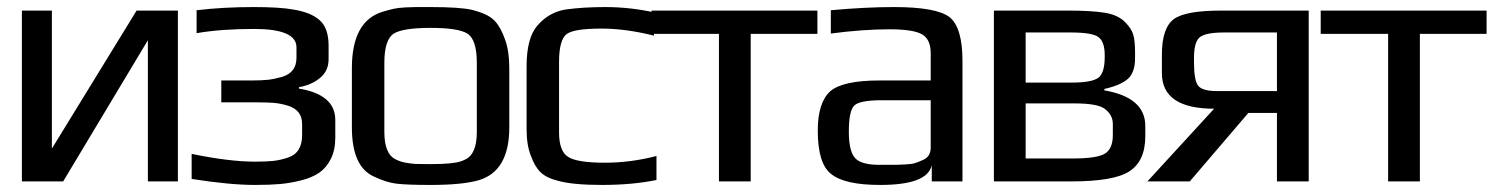

<svg xmlns="http://www.w3.org/2000/svg" viewBox="-20 -514 4232 544"><path d="M159 0H42V-484H127V-93L367 -484H484V0H399V-400Z M911 -346Q911 -313 886.5 -293Q862 -273 827 -267V-263Q930 -246 930 -174V-124Q930 -89 917.5 -64Q905 -39 885 -25Q865 -11 833.5 -3Q802 5 772.5 7.5Q743 10 703 10Q631 10 523 -7V-78Q629 -56 703 -56Q734 -56 753.5 -58Q773 -60 794.5 -67Q816 -74 826 -90Q836 -106 836 -131V-162Q836 -183 825.5 -196Q815 -209 794.5 -215Q774 -221 756 -222.5Q738 -224 712 -224H607V-286H695Q721 -286 739.5 -288Q758 -290 778.5 -296Q799 -302 809.5 -315.5Q820 -329 820 -350V-380Q820 -432 700 -432Q606 -432 537 -420V-485Q612 -494 699 -494Q773 -494 811 -487Q861 -479 886 -456.5Q911 -434 911 -385Z M1423 -321V-153Q1423 -28 1335 -3Q1289 10 1200 10Q1134 10 1104 6.5Q1074 3 1039 -14Q977 -42 977 -153V-321Q977 -455 1065 -481Q1082 -486 1095 -489Q1108 -492 1128.5 -493Q1149 -494 1157 -494Q1165 -494 1200 -494Q1283 -494 1318 -486Q1326 -484 1335 -481Q1367 -471 1383 -453.5Q1399 -436 1411 -402Q1423 -369 1423 -321ZM1331 -140V-336Q1331 -402 1304 -419Q1278 -435 1200 -435Q1122 -435 1096 -419Q1069 -402 1069 -336V-140Q1069 -77 1102 -62Q1116 -55 1132 -52.5Q1148 -50 1158 -49.5Q1168 -49 1200 -49Q1263 -49 1286 -57Q1292 -59 1298 -62Q1331 -77 1331 -140Z M1840 -4Q1772 10 1685 10Q1602 10 1560 -2Q1528 -10 1511.5 -26Q1495 -42 1484 -73Q1472 -103 1472 -148V-326Q1472 -407 1503 -442Q1535 -479 1582 -487Q1632 -494 1695 -494Q1764 -494 1833 -479V-413Q1753 -433 1684 -433Q1605 -433 1585 -417Q1564 -400 1564 -339V-139Q1564 -86 1589 -70Q1614 -53 1694 -53Q1767 -53 1840 -72Z M2296 -418H2107V0H2017V-418H1826V-484H2296Z M2707 0H2620V-46Q2608 10 2474 10Q2373 10 2335 -21Q2297 -50 2297 -144Q2297 -224 2333 -256Q2369 -286 2472 -286H2617V-363Q2617 -403 2592 -417Q2567 -431 2500 -431Q2425 -431 2334 -419V-485Q2433 -494 2513 -494Q2634 -494 2671 -465Q2707 -435 2707 -342ZM2385 -141Q2385 -87 2402 -67Q2419 -47 2471 -47H2489Q2510 -47 2517 -47Q2524 -47 2544 -48Q2564 -49 2573 -52Q2582 -55 2594.5 -60.5Q2607 -66 2612 -75Q2617 -84 2617 -96V-230H2478Q2416 -230 2400.5 -215Q2385 -200 2385 -141Z M3196 -349Q3196 -308 3175 -290Q3154 -272 3109 -262V-258Q3225 -238 3225 -157V-128Q3225 -57 3179 -28Q3135 0 3015 0H2796V-484H3008Q3071 -484 3109.5 -478Q3148 -472 3168 -451Q3185 -434 3190.5 -417Q3196 -400 3196 -366ZM3016 -280Q3072 -280 3091 -293Q3110 -306 3110 -352V-358Q3110 -396 3092 -409Q3075 -422 3013 -422H2886V-280ZM3133 -131V-163Q3133 -188 3111 -205Q3091 -221 3025 -221H2886V-65H3020Q3089 -65 3111 -79Q3133 -93 3133 -131Z M3351 0H3231L3420 -206Q3272 -206 3272 -307V-359Q3272 -435 3306 -460Q3339 -484 3440 -484H3688V0H3598V-194H3517ZM3449 -422Q3397 -422 3380 -409Q3363 -396 3363 -351V-337Q3363 -287 3374.5 -271.5Q3386 -256 3428 -256H3598V-422Z M4192 -418H4003V0H3913V-418H3722V-484H4192Z"/></svg>

Font: Gamestation Display
Style: Regular
Weight: 400
Designer: Jonas Hecksher
Foundry: Jonas Hecksher, Playtypeª, e-types AS
Version: Version 1.003